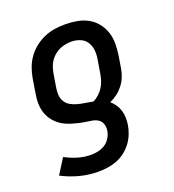

<svg xmlns="http://www.w3.org/2000/svg" viewBox="-136 -644 872 962"><g transform="rotate(-20 300.0 -162.5)"><path d="M226 213Q174 213 125 200Q76 187 32 164L83 83Q114 100 148.5 110.5Q183 121 220 121Q233 121 245.5 119Q258 117 270.5 113Q283 109 294.5 101.5Q306 94 314.5 83.5Q323 73 328.5 61Q334 49 336 36Q339 18 334 1Q329 -16 315 -25.5Q301 -35 283.5 -38Q266 -41 248.5 -43.5Q231 -46 214 -50Q197 -54 180.5 -59Q164 -64 148.5 -71Q133 -78 119.5 -88Q106 -98 95 -110.5Q84 -123 76 -137.5Q68 -152 63.5 -169Q59 -186 58 -203.5Q57 -221 59 -239Q61 -257 64 -275L75 -342Q80 -370 90 -396.5Q100 -423 117.5 -447Q135 -471 158.5 -489Q182 -507 209 -518.5Q236 -530 263.5 -534Q291 -538 319 -538Q351 -538 382 -532.5Q413 -527 439.5 -512.5Q466 -498 485 -474.5Q504 -451 513.5 -422.5Q523 -394 523 -362Q523 -330 518 -298L507 -231Q503 -209 494.5 -188.5Q486 -168 471.5 -149.5Q457 -131 438.5 -117Q420 -103 399 -94Q413 -82 423.5 -66.5Q434 -51 439.5 -33Q445 -15 445.5 4.5Q446 24 443 44Q439 68 429.5 91.5Q420 115 404.5 135.5Q389 156 368 172Q347 188 323 197Q299 206 274.5 209.5Q250 213 226 213ZM321 -126Q338 -134 352.5 -147.5Q367 -161 377 -177Q387 -193 392.5 -210.5Q398 -228 401 -246L412 -313Q417 -338 415 -362.5Q413 -387 401 -407Q389 -427 366.5 -436.5Q344 -446 319 -446Q303 -446 287 -443Q271 -440 255.5 -433Q240 -426 226.5 -414.5Q213 -403 203.5 -388.5Q194 -374 189 -358.5Q184 -343 181 -327L170 -260Q166 -239 167 -218.5Q168 -198 178 -181.5Q188 -165 205 -155.5Q222 -146 241.5 -141Q261 -136 281 -133Q301 -130 321 -126Z"/></g></svg>

Font: Iosevka Curly SmBdExObl
Style: Regular
Weight: 600
Width: 7
Italic angle: -9°
Monospace: yes
Designer: Belleve Invis
Foundry: Belleve Invis
Version: Version 11.1.0; ttfautohint (v1.8.3)